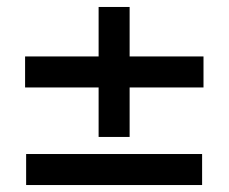

<svg xmlns="http://www.w3.org/2000/svg" viewBox="-20 -531 656 551"><path d="M263 -138V-280H52V-369H263V-511H352V-369H564V-280H352V-138ZM55 0V-89H560V0Z"/></svg>

Font: Chivo Medium Medium
Style: Regular
Weight: 500
Version: Version 2.002